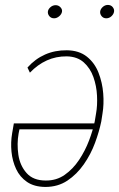

<svg xmlns="http://www.w3.org/2000/svg" viewBox="-20 -740 478 771"><path d="M248.5 -538.1Q297.4 -537.6 328.9 -512.5Q360.4 -487.3 375.7 -447.8Q391.1 -408.2 394.5 -364.7Q397.9 -321.3 391.6 -284.2L386.7 -252.4Q378.4 -211.9 361.6 -166.3Q344.7 -120.6 316.7 -80.3Q288.6 -40 250.5 -14.6Q212.4 10.7 162.1 10.7Q117.2 10.3 88.4 -9.5Q59.6 -29.3 44.7 -61.3Q29.8 -93.3 26.1 -130.9Q22.5 -168.5 28.8 -205.1L35.6 -244.6H369.6L365.7 -220.7H58.1L54.7 -203.6Q47.4 -162.6 53.7 -118.9Q60.1 -75.2 86.7 -45.2Q113.3 -15.1 163.6 -15.1Q206.5 -14.6 239.7 -37.8Q272.9 -61 297.4 -97.7Q321.8 -134.3 337.4 -175.3Q353 -216.3 360.4 -252.4L365.7 -284.2Q371.6 -316.4 369.6 -355.7Q367.7 -395 355 -430.7Q342.3 -466.3 316.4 -489.5Q290.5 -512.7 248.5 -513.7Q205.1 -514.2 168 -497.3Q130.9 -480.5 100.1 -448.2L90.3 -468.8Q121.1 -503.4 160.9 -521Q200.7 -538.6 248.5 -538.1ZM172.4 -694.3Q173.8 -703.6 182.9 -711.4Q191.9 -719.2 203.6 -719.2Q214.8 -719.2 222.7 -710.9Q230.5 -702.6 229 -693.4Q227.5 -683.1 217.8 -674.8Q208 -666.5 197.3 -666.5Q185.1 -666.5 178 -675.3Q170.9 -684.1 172.4 -694.3ZM382.3 -694.3Q383.8 -704.1 392.8 -712.2Q401.9 -720.2 413.1 -720.2Q425.3 -720.2 432.4 -711.7Q439.5 -703.1 438 -693.4Q436.5 -683.1 427.5 -674.8Q418.5 -666.5 406.7 -666.5Q395 -666.5 387.9 -675.3Q380.9 -684.1 382.3 -694.3Z"/></svg>

Font: Roboto Condensed Thin
Style: Italic
Weight: 250
Italic angle: -12°
Designer: Christian Robertson
Foundry: Google
Version: Version 3.008; 2023